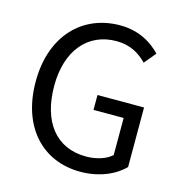

<svg xmlns="http://www.w3.org/2000/svg" viewBox="-111 -847 911 960"><g transform="rotate(15 344.5 -366.5)"><path d="M389 13C487 13 568 -23 615 -72V-380H374V-303H530V-111C501 -84 450 -68 398 -68C241 -68 153 -184 153 -369C153 -552 249 -665 397 -665C470 -665 518 -634 555 -596L605 -656C563 -700 496 -746 394 -746C200 -746 58 -603 58 -366C58 -128 196 13 389 13Z"/></g></svg>

Font: Noto Sans CJK SC
Style: Regular
Weight: 400
Designer: Ryoko NISHIZUKA 西塚涼子 (kana, bopomofo & ideographs); Paul D. Hunt (Latin, Greek & Cyrillic); Sandoll Communications 산돌커뮤니
Foundry: Adobe
Version: Version 2.004;hotconv 1.0.118;makeotfexe 2.5.65603